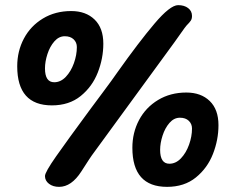

<svg xmlns="http://www.w3.org/2000/svg" viewBox="-20 -714 920 747"><path d="M681 -581 659 -550 337 -109Q335 -107 296.5 -47Q258 13 210 13Q186 13 170.5 1Q155 -11 155 -29Q155 -44 198.5 -106Q242 -168 329 -286Q346 -309 381.5 -356.5Q417 -404 437 -433Q520 -550 581 -622Q642 -694 673 -694Q697 -694 712 -682.5Q727 -671 727 -652Q727 -641 722.5 -634Q718 -627 706 -615Q702 -611 681 -581ZM47 -456Q47 -515 73 -564Q99 -613 147 -642Q195 -671 257 -671Q314 -671 348 -638Q382 -605 382 -544Q382 -487 360.5 -432Q339 -377 294 -340.5Q249 -304 182 -304Q47 -304 47 -456ZM279 -531Q279 -549 266.5 -561Q254 -573 232 -573Q209 -573 191.5 -553Q174 -533 164.5 -503.5Q155 -474 155 -448Q155 -394 191 -394Q216 -394 236 -415Q256 -436 267.5 -468Q279 -500 279 -531ZM495 -139Q495 -198 521 -247Q547 -296 595 -325Q643 -354 705 -354Q762 -354 796 -321Q830 -288 830 -227Q830 -170 808.5 -115Q787 -60 742 -23.5Q697 13 630 13Q495 13 495 -139ZM727 -214Q727 -232 714.5 -244Q702 -256 680 -256Q657 -256 639.5 -236Q622 -216 612.5 -186.5Q603 -157 603 -131Q603 -77 639 -77Q664 -77 684 -98Q704 -119 715.5 -151Q727 -183 727 -214Z"/></svg>

Font: Sriracha
Style: Regular
Weight: 400
Designer: Suppakit Chalermlarp
Version: Version 1.002g